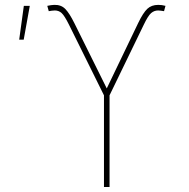

<svg xmlns="http://www.w3.org/2000/svg" viewBox="-20 -751 760 771"><path d="M397.5 0V-368.2L256.8 -652.3Q238.8 -688.5 227.3 -698.7Q215.8 -709 200.2 -709Q193.8 -709 187.7 -708Q181.6 -707 175.8 -706.1L169.9 -727.5Q177.7 -729 184.3 -730.2Q190.9 -731.4 197.3 -731.4Q225.1 -732.4 241.9 -715.3Q258.8 -698.2 278.8 -657.7L408.7 -396L535.2 -659.2Q554.7 -699.7 571.5 -715.6Q588.4 -731.4 615.2 -731.4Q623 -731.4 629.9 -730.5Q636.7 -729.5 644.5 -727.5L638.7 -706.1Q632.3 -707 626.5 -708Q620.6 -709 615.2 -709Q599.1 -709 586.9 -698.5Q574.7 -688 557.6 -652.3L419.9 -368.2V0ZM57.1 -591.8 75.7 -727.5H99.6L75.2 -591.8Z"/></svg>

Font: Inter 17pt Thin
Style: Regular
Weight: 250
Version: Version 4.001;git-66647c0bb